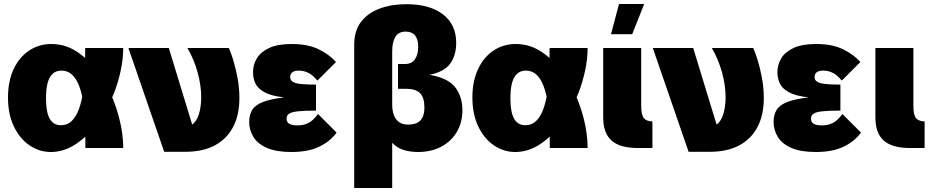

<svg xmlns="http://www.w3.org/2000/svg" viewBox="-20 -740 4654 960"><path d="M234 20Q177 20 128 -13Q79 -46 49.5 -107.5Q20 -169 20 -253Q20 -335 48.5 -395Q77 -455 126 -487.5Q175 -520 237 -520Q314 -520 378.5 -472Q443 -424 491 -350Q540 -272 568 -178Q596 -84 596 0H407Q407 -32 406.5 -72Q406 -112 404 -154.5Q402 -197 395 -236Q388 -278 375 -312Q362 -346 340.5 -366.5Q319 -387 287 -387Q249 -387 229.5 -353.5Q210 -320 210 -249Q210 -179 228.5 -146.5Q247 -114 284 -114Q318 -114 340.5 -137Q363 -160 376 -198.5Q389 -237 396 -283Q404 -339 405 -397.5Q406 -456 406 -500H596Q596 -446 584 -389Q572 -332 551 -277Q520 -197 471 -129.5Q422 -62 361.5 -21Q301 20 234 20Z M801 19 622 -500H824L941 -117Q964 -134 975 -171Q986 -208 986 -253Q986 -313 968 -378.5Q950 -444 917 -500H1124Q1133 -482 1145.5 -442Q1158 -402 1167.5 -351.5Q1177 -301 1177 -249Q1177 -165 1145.5 -105Q1114 -45 1054 -13Q994 19 906 19Z M1663 -77Q1631 -33 1576 -6.5Q1521 20 1437 20Q1361 20 1314.5 -0.5Q1268 -21 1247 -55.5Q1226 -90 1226 -130Q1226 -166 1241 -190.5Q1256 -215 1294.5 -230Q1333 -245 1401 -253Q1337 -260 1303 -278.5Q1269 -297 1257 -323Q1245 -349 1245 -379Q1245 -416 1264 -448Q1283 -480 1325.5 -500Q1368 -520 1438 -520Q1518 -520 1571.5 -494.5Q1625 -469 1660 -430L1567 -337Q1542 -367 1519.5 -377Q1497 -387 1475 -387Q1453 -387 1442 -379Q1431 -371 1431 -355Q1431 -333 1457.5 -325Q1484 -317 1560 -317V-187Q1502 -187 1470 -183.5Q1438 -180 1425.5 -171.5Q1413 -163 1413 -147Q1413 -129 1426.5 -121Q1440 -113 1468 -113Q1497 -113 1521 -124.5Q1545 -136 1570 -170Z M1751 -516Q1751 -586 1785 -630.5Q1819 -675 1878 -697Q1937 -719 2012 -719Q2129 -719 2195 -668Q2261 -617 2261 -526Q2261 -463 2230.5 -421.5Q2200 -380 2127 -366Q2221 -350 2256.5 -303Q2292 -256 2292 -189Q2292 -128 2264.5 -81Q2237 -34 2187 -7Q2137 20 2069 20Q2033 20 2000.5 10.5Q1968 1 1944 -23Q1920 -47 1909 -90L1941 -218Q1941 -187 1949.5 -164.5Q1958 -142 1975.5 -129.5Q1993 -117 2019 -117Q2048 -117 2066 -126Q2084 -135 2093 -154Q2102 -173 2102 -203Q2102 -253 2080 -274.5Q2058 -296 2011 -296H1970V-420H2005Q2039 -420 2055 -444Q2071 -468 2071 -507Q2071 -543 2055.5 -562.5Q2040 -582 2008 -582Q1973 -582 1957 -556Q1941 -530 1941 -484V200H1751Z M2556 20Q2499 20 2450 -13Q2401 -46 2371.5 -107.5Q2342 -169 2342 -253Q2342 -335 2370.5 -395Q2399 -455 2448 -487.5Q2497 -520 2559 -520Q2636 -520 2700.5 -472Q2765 -424 2813 -350Q2862 -272 2890 -178Q2918 -84 2918 0H2729Q2729 -32 2728.5 -72Q2728 -112 2726 -154.5Q2724 -197 2717 -236Q2710 -278 2697 -312Q2684 -346 2662.5 -366.5Q2641 -387 2609 -387Q2571 -387 2551.5 -353.5Q2532 -320 2532 -249Q2532 -179 2550.5 -146.5Q2569 -114 2606 -114Q2640 -114 2662.5 -137Q2685 -160 2698 -198.5Q2711 -237 2718 -283Q2726 -339 2727 -397.5Q2728 -456 2728 -500H2918Q2918 -446 2906 -389Q2894 -332 2873 -277Q2842 -197 2793 -129.5Q2744 -62 2683.5 -21Q2623 20 2556 20Z M3169 0Q3080 0 3038 -37Q2996 -74 2996 -153V-500H3186V-210Q3186 -164 3200 -148.5Q3214 -133 3242 -133V0ZM3075 -720H3201L3141 -569H3035Z M3423 19 3244 -500H3446L3563 -117Q3586 -134 3597 -171Q3608 -208 3608 -253Q3608 -313 3590 -378.5Q3572 -444 3539 -500H3746Q3755 -482 3767.5 -442Q3780 -402 3789.5 -351.5Q3799 -301 3799 -249Q3799 -165 3767.5 -105Q3736 -45 3676 -13Q3616 19 3528 19Z M4285 -77Q4253 -33 4198 -6.5Q4143 20 4059 20Q3983 20 3936.5 -0.5Q3890 -21 3869 -55.5Q3848 -90 3848 -130Q3848 -166 3863 -190.5Q3878 -215 3916.5 -230Q3955 -245 4023 -253Q3959 -260 3925 -278.5Q3891 -297 3879 -323Q3867 -349 3867 -379Q3867 -416 3886 -448Q3905 -480 3947.5 -500Q3990 -520 4060 -520Q4140 -520 4193.5 -494.5Q4247 -469 4282 -430L4189 -337Q4164 -367 4141.5 -377Q4119 -387 4097 -387Q4075 -387 4064 -379Q4053 -371 4053 -355Q4053 -333 4079.5 -325Q4106 -317 4182 -317V-187Q4124 -187 4092 -183.5Q4060 -180 4047.5 -171.5Q4035 -163 4035 -147Q4035 -129 4048.5 -121Q4062 -113 4090 -113Q4119 -113 4143 -124.5Q4167 -136 4192 -170Z M4530 0Q4441 0 4399 -37Q4357 -74 4357 -153V-500H4547V-210Q4547 -164 4561 -148.5Q4575 -133 4603 -133V0Z"/></svg>

Font: Moderustic ExtraBold
Style: Regular
Weight: 800
Designer: Tural Alisoy
Foundry: TAFT Foundry
Version: Version 2.120